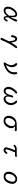

<svg xmlns="http://www.w3.org/2000/svg" viewBox="3176 -3696 648 7040"><g transform="rotate(90 3500.0 -176.0)"><path d="M299.8 -141.6Q299.8 -224.6 367.7 -320.3Q436 -417 500 -417Q522 -417 535.6 -403.3Q556.6 -382.3 556.6 -329.1L554.7 -180.2Q501.5 -115.2 457.5 -83Q412.6 -49.8 375 -49.8Q341.8 -49.8 322.8 -68.8Q299.8 -91.8 299.8 -141.6ZM362.3 14.6Q472.2 14.6 555.2 -96.7L564.9 -109.9L567.4 -93.8Q572.3 -59.1 579.1 -36.6Q585.4 -14.2 592.3 -4.9Q606.9 14.6 641.6 14.6Q691.9 14.6 730 -33.7Q768.6 -82.5 768.6 -104.5Q768.6 -118.7 761.7 -125.5Q753.4 -133.8 734.4 -133.8Q715.8 -133.8 703.6 -103Q680.2 -44.9 649.4 -44.9Q626.5 -44.9 620.1 -71.8L614.3 -157.2Q693.4 -263.2 732.9 -344.7Q770.5 -422.4 770.5 -450.2Q770.5 -464.4 763.2 -471.7Q754.4 -480.5 733.4 -480.5Q717.3 -480.5 706.1 -469.2Q695.3 -458.5 689.5 -434.6Q665.5 -345.2 620.1 -263.2L606.9 -238.8L608.4 -307.1L610.4 -361.3Q610.4 -425.3 581.1 -454.6Q555.2 -480.5 504.9 -480.5Q405.8 -480.5 314.9 -367.7Q224.6 -253.4 224.6 -141.6Q224.6 -69.8 261.7 -28.8Q265.6 -24.9 268.6 -22Q305.2 14.6 362.3 14.6Z M1368.2 91.8Q1368.2 109.9 1377.2 118.9Q1386.2 127.9 1407.2 127.9Q1441.4 127.9 1460.4 70.8Q1560.5 -190.9 1726.1 -412.6Q1746.1 -436 1746.1 -449.2Q1746.1 -463.9 1738.8 -471.7Q1729.5 -480.5 1709 -480.5Q1680.7 -480.5 1632.8 -408.2Q1575.2 -320.8 1548.8 -275.9L1540 -260.3L1517.6 -369.6Q1502.9 -425.3 1475.3 -452.9Q1447.8 -480.5 1407.2 -480.5Q1340.8 -480.5 1305.7 -419.4Q1269.5 -357.4 1269.5 -291Q1269.5 -273.9 1278.1 -265.4Q1286.6 -256.8 1305.7 -256.8Q1321.3 -256.8 1330.6 -266.1Q1340.8 -276.4 1343.8 -299.8Q1357.4 -387.2 1387.7 -405.8Q1396.5 -411.1 1406.2 -411.1Q1457 -411.1 1475.6 -309.6L1494.1 -176.8L1393.6 29.8Q1379.4 56.6 1373.8 71.3Q1368.2 85.9 1368.2 91.8Z M2266.6 -18.6Q2266.6 -1.5 2274.7 6.6Q2282.7 14.6 2299.8 14.6Q2348.1 14.6 2472.7 -43.5Q2708 -155.8 2708 -386.7Q2708 -418.9 2702.6 -440.2Q2697.3 -461.4 2687.7 -470.9Q2678.2 -480.5 2664.1 -480.5Q2640.6 -480.5 2630.9 -470.7Q2623 -462.9 2623 -448.2L2624 -432.1L2628.9 -364.3Q2628.9 -252.4 2550.8 -174.3Q2489.3 -112.8 2380.4 -72.8L2364.3 -66.9L2382.8 -104Q2444.3 -211.9 2444.3 -295.9Q2444.3 -362.3 2406.2 -421.4Q2370.1 -480.5 2337.9 -480.5Q2303.7 -480.5 2295.9 -460Q2293.9 -453.6 2293.9 -446.8Q2293.9 -439.9 2296.6 -433.6Q2299.3 -427.2 2305.2 -420.4Q2368.2 -343.3 2368.2 -273.4Q2368.2 -166.5 2284.7 -54.7Q2274.4 -40 2270.5 -31.5Q2266.6 -22.9 2266.6 -18.6Z M3313.5 14.6Q3413.6 14.6 3464.4 -99.6L3472.7 -118.2L3477.5 -98.1Q3489.3 -46.4 3517.1 -18.6Q3550.3 14.6 3606.4 14.6Q3695.3 14.6 3764.2 -66.9Q3835 -147 3835 -256.8Q3835 -333 3790 -408.7Q3746.1 -480.5 3705.1 -480.5Q3685.1 -480.5 3676.5 -471.9Q3668 -463.4 3668 -447.3Q3668 -441.4 3673.3 -432.6Q3679.2 -422.9 3693.4 -409.2Q3756.8 -345.7 3756.8 -259.8Q3756.8 -184.6 3711.9 -119.1Q3666.5 -52.7 3601.6 -52.7Q3562.5 -52.7 3541.5 -73.7Q3519.5 -95.7 3519.5 -139.6Q3519.5 -201.2 3549.3 -290L3553.7 -310.5Q3553.7 -320.8 3547.9 -326.7Q3539.1 -335 3517.6 -335Q3510.3 -335 3505.9 -333.5Q3498.5 -330.6 3494.6 -326.7Q3490.7 -322.8 3487.8 -317.9Q3482.4 -308.6 3479.5 -292.5Q3431.2 -55.7 3322.3 -55.7Q3288.6 -55.7 3269 -75.2Q3244.1 -100.1 3244.1 -156.2Q3244.1 -291.5 3388.2 -411.6Q3413.1 -432.1 3413.1 -448.2Q3413.1 -464.4 3405 -472.4Q3397 -480.5 3377.9 -480.5Q3347.7 -480.5 3300.3 -433.1Q3276.9 -409.7 3249.5 -374.5Q3165 -265.1 3165 -161.1Q3165 -92.3 3206.5 -39.6Q3213.9 -29.8 3220.7 -22.9Q3258.3 14.6 3313.5 14.6Z M4409.2 -47.9Q4360.8 -47.9 4334.5 -73.7Q4306.6 -102.1 4306.6 -159.2Q4306.6 -255.4 4368.7 -329.6Q4429.2 -406.2 4495.1 -406.2Q4546.9 -406.2 4574.2 -378.9Q4603.5 -349.6 4603.5 -290Q4603.5 -208 4546.4 -127.9Q4488.8 -47.9 4409.2 -47.9ZM4411.1 15.6Q4522.5 15.6 4601.1 -74.5Q4679.7 -164.6 4679.7 -265.6Q4679.7 -336.9 4621.6 -390.6L4606.9 -403.3L4752.9 -394.5Q4773.4 -394.5 4783.2 -403.8Q4792 -413.1 4792 -431.6Q4792 -444.8 4784.2 -452.6Q4771 -465.8 4736.3 -465.8H4565.4Q4399.4 -464.8 4324.2 -392.6L4319.8 -388.7Q4226.6 -294.9 4226.6 -166Q4226.6 -81.1 4276.9 -32.7Q4327.1 15.6 4411.1 15.6Z M5481.4 15.6Q5540 15.6 5582 -28.3Q5603 -50.3 5613.5 -68.1Q5624 -85.9 5624 -98.4Q5624 -110.8 5618.2 -116.7Q5610.8 -124 5593.8 -124Q5576.2 -124 5562.5 -102.5Q5552.2 -87.9 5540 -75.2Q5515.1 -50.8 5491.2 -50.8Q5476.1 -50.8 5466.8 -60.1Q5455.1 -71.8 5455.1 -97.7Q5455.1 -136.2 5565.9 -403.3H5681.6Q5711.4 -403.3 5722.7 -415Q5730.5 -422.4 5730.5 -436.5V-472.7Q5715.3 -465.8 5692.4 -465.8H5440.4Q5374.5 -465.8 5331.1 -433.1Q5290 -401.9 5290 -376Q5290 -362.8 5297.1 -355.7Q5304.2 -348.6 5321.3 -348.6Q5335.9 -348.6 5351.1 -365.7Q5381.8 -402.3 5458 -403.3H5480.5H5490.2L5426.3 -237.8Q5381.3 -101.1 5379.9 -80.1Q5379.9 -39.1 5408.2 -11.7Q5422.4 2 5440.2 8.8Q5458 15.6 5481.4 15.6Z M6461.9 -49.8Q6411.1 -49.8 6384.3 -76.7Q6356.4 -104.5 6356.4 -160.2Q6356.4 -250 6410.2 -332Q6464.8 -417 6541 -417Q6590.8 -417 6616.2 -391.6Q6641.6 -366.2 6641.6 -317.4Q6641.6 -225.6 6593.8 -139.2Q6544.9 -49.8 6461.9 -49.8ZM6461.9 14.6Q6580.6 14.6 6651.4 -91.8Q6721.7 -197.3 6721.7 -307.6Q6721.7 -383.8 6672.9 -432.6Q6624 -480.5 6541 -480.5Q6436 -480.5 6356 -383.3Q6276.4 -284.7 6276.4 -165Q6276.4 -84 6326.2 -33.7Q6375 14.6 6461.9 14.6Z"/></g></svg>

Font: YuPearl-Light
Style: Light
Weight: 300
Designer: Max Yao
Foundry: Max-Everyday
Version: Version 1.011; ttfautohint (v1.8.3)